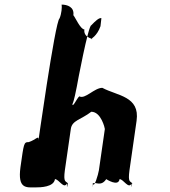

<svg xmlns="http://www.w3.org/2000/svg" viewBox="-20 -815 740 835"><path d="M134 0C156 0 214 -1 219 -36C236 -36 258 9 271 -17C271 -17 270 17 275 -18C266 -28 255 -21 262 -74L288 -254C293 -292 332 -294 377 -329C420 -329 436 -257 436 -254L410 -74C407 -56 389 8 383 -18C383 -18 379 18 384 -17C394 -26 419 -1 442 -36C442 -36 495 -1 500 -36C517 -36 539 9 552 -17C552 -17 550 17 555 -18C546 -28 536 -21 543 -74L574 -290C589 -397 490 -398 425 -433C390 -433 350 -382 325 -396C314 -388 294 -339 294 -366C294 -366 291 -330 296 -365C301 -373 312 -426 314 -438C316 -451 364 -705 377 -705C394 -723 411 -739 421 -736L417 -701C402 -657 373 -645 377 -645C399 -645 341 -646 347 -687C330 -687 307 -740 299 -749C304 -785 272 -795 248 -795C250 -785 248 -756 239 -735C220 -726 140 -153 147 -202C151 -232 137 -207 105 -197C83 -197 84 -192 69 -88C56 8 95 0 134 0Z"/></svg>

Font: Hussar Przerywany
Style: Obl
Weight: 400
Foundry: Cannot Into Space Fonts
Version: Version 0.982